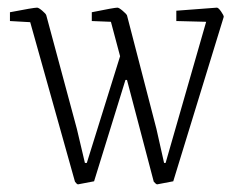

<svg xmlns="http://www.w3.org/2000/svg" viewBox="-20 -471 634 502"><path d="M176 4 59 -413 6 -416V-439Q68 -451 77 -451Q81 -451 90.5 -443Q100 -435 101 -431L181 -134L202 -45H207L294 -324L270 -414L220 -416V-439Q279 -451 287 -451Q291 -451 300.5 -443Q310 -435 312 -431L389 -134L409 -45H413L519 -414L441 -416V-443L547 -451Q551 -451 558 -441Q565 -431 565 -427L433 3L391 11Q388 11 382 4L312 -262H308L226 3L184 11Q181 11 176 4Z"/></svg>

Font: Grenze ExtraLight
Style: Regular
Weight: 275
Designer: Renata Polastri
Foundry: Omnibus-Type
Version: Version 1.002; ttfautohint (v1.8)